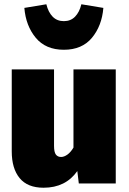

<svg xmlns="http://www.w3.org/2000/svg" viewBox="-20 -859 604 899"><path d="M522 0H349L342 -58Q287 20 184 20Q109 20 72 -25Q35 -70 35 -150V-534H233V-176Q233 -147 241.5 -135.5Q250 -124 266 -124Q280 -124 295.5 -135Q311 -146 324 -168V-534H522ZM94 -822 197 -839Q206 -802 226.5 -781Q247 -760 279 -760Q311 -760 331.5 -781Q352 -802 361 -839L464 -822Q457 -738 410.5 -682Q364 -626 279 -626Q194 -626 147.5 -682Q101 -738 94 -822Z"/></svg>

Font: FiraGO Heavy
Style: Regular
Weight: 900
Designer: bBox Type
Foundry: bBox Type GmbH
Version: Version 1.001